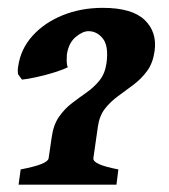

<svg xmlns="http://www.w3.org/2000/svg" viewBox="-20 -475 438 499"><path d="M282.7 4.9H28.3L33.7 -34.7Q71.8 -42 88.6 -49.1Q105.5 -56.2 106.4 -64L114.3 -117.7Q118.7 -150.4 133.3 -171.4Q147.9 -192.4 167.2 -207Q186.5 -221.7 205.6 -235.1Q224.6 -248.5 238.8 -266.1Q252.9 -283.7 256.8 -311Q262.7 -355.5 247.3 -374.8Q231.9 -394 210 -394Q194.8 -394 176.5 -378.7Q158.2 -363.3 153.8 -333Q153.3 -326.2 153.3 -316.7Q153.3 -307.1 156.2 -300.3Q144 -293.9 121.3 -286.9Q98.6 -279.8 75.4 -274.7Q52.2 -269.5 37.1 -268.1L26.9 -282.2Q25.4 -293 27.3 -302.7Q33.7 -347.7 64.5 -381.8Q95.2 -416 142.8 -435.3Q190.4 -454.6 247.1 -454.6Q323.2 -454.6 356 -423.1Q388.7 -391.6 381.8 -342.3Q377.4 -311 362.3 -290.5Q347.2 -270 327.1 -254.9Q307.1 -239.7 287.1 -225.3Q267.1 -210.9 252.7 -192.4Q238.3 -173.8 234.4 -146L222.7 -64Q220.2 -47.4 287.6 -34.7Z"/></svg>

Font: Gentium Book Plus
Style: Bold Italic
Weight: 700
Italic angle: -8°
Designer: Victor Gaultney, Annie Olsen, Iska Routamaa, Becca Hirsbrunner
Foundry: SIL International
Version: Version 6.101